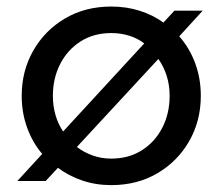

<svg xmlns="http://www.w3.org/2000/svg" viewBox="-20 -542 666 575"><path d="M313.2 12.4Q266.8 12.4 226.3 -1.4Q185.8 -15.2 153.4 -39.4L116.8 0H32L106.4 -81Q77.2 -115.4 61.1 -160Q45 -204.6 45 -255Q45 -330 79.8 -390.7Q114.6 -451.4 175 -486.9Q235.4 -522.4 313.2 -522.4Q358.4 -522.4 398 -509.9Q437.6 -497.4 469.4 -474.4L502.2 -510H587L516.8 -433.2Q547.6 -398.4 564.5 -352.8Q581.4 -307.2 581.4 -255Q581.4 -180 546.6 -119.3Q511.8 -58.6 451.4 -23.1Q391 12.4 313.2 12.4ZM313.2 -67Q365.6 -67 404.9 -92Q444.2 -117 466.1 -159.6Q488 -202.2 488 -255Q488 -287.2 479.1 -315.2Q470.2 -343.2 454.2 -365.4L210.2 -101.8Q231 -86 257.1 -76.5Q283.2 -67 313.2 -67ZM169 -148.2 412 -412Q392.2 -427.2 366.9 -435.1Q341.6 -443 313.2 -443Q260.8 -443 221.5 -418Q182.2 -393 160.3 -350.4Q138.4 -307.8 138.4 -255Q138.4 -224.4 146.2 -197.5Q154 -170.6 169 -148.2Z"/></svg>

Font: MuseoModerno Thin
Style: Regular
Weight: 100
Designer: Pablo Cosgaya, Héctor Gatti, Marcela Romero, and the Authors of The MuseoModerno Project.
Foundry: Omnibus-Type Team
Version: Version 1.003